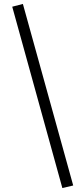

<svg xmlns="http://www.w3.org/2000/svg" viewBox="-20 -731 427 973"><path d="M296 222 42 -697 96 -711 351 209Z"/></svg>

Font: Ysabeau Office
Style: Regular
Weight: 400
Designer: Christian Thalmann (Catharsis Fonts)
Version: Version 2.001;gftools[0.9.30]; featfreeze: tnum,lnum,ss02